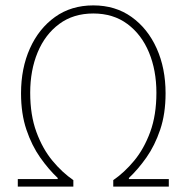

<svg xmlns="http://www.w3.org/2000/svg" viewBox="-20 -692 692 712"><path d="M46 0V-28H194V-32Q160 -64 129 -108Q98 -152 78 -211Q58 -270 58 -346Q58 -439 91 -512.5Q124 -586 184 -629Q244 -672 326 -672Q408 -672 468 -629Q528 -586 561 -512.5Q594 -439 594 -346Q594 -270 574 -211Q554 -152 523 -108Q492 -64 458 -32V-28H606V0H400V-24Q441 -52 477.5 -96Q514 -140 537 -202.5Q560 -265 560 -348Q560 -431 532.5 -497.5Q505 -564 452.5 -603Q400 -642 326 -642Q252 -642 199.5 -603Q147 -564 119.5 -497.5Q92 -431 92 -348Q92 -265 115 -202.5Q138 -140 174.5 -96Q211 -52 252 -24V0Z"/></svg>

Font: Source Sans 3
Style: Regular
Weight: 200
Designer: Paul D. Hunt
Foundry: Adobe
Version: Version 3.046;hotconv 1.0.118;makeotfexe 2.5.65603